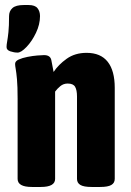

<svg xmlns="http://www.w3.org/2000/svg" viewBox="-20 -741 522 763"><path d="M50 -532Q36 -532 21 -537Q6 -542 6 -554Q6 -563 8.5 -576.5Q11 -590 13.5 -613.5Q16 -637 16 -677Q16 -697 29.5 -709Q43 -721 74 -721H94Q119 -721 129 -708.5Q139 -696 139 -677Q139 -644 123 -610.5Q107 -577 85.5 -554.5Q64 -532 50 -532ZM107 2Q50 2 50 -30V-349Q50 -398 47.5 -425.5Q45 -453 42.5 -466.5Q40 -480 40 -487Q40 -498 54.5 -504.5Q69 -511 89.5 -515Q110 -519 128.5 -520.5Q147 -522 155 -522Q180 -522 184 -502Q188 -482 193 -455Q212 -484 245 -507.5Q278 -531 324 -531Q380 -531 408 -495.5Q436 -460 436 -392V-30Q436 -14 422.5 -6Q409 2 378 2H344Q313 2 299.5 -6Q286 -14 286 -30V-358Q286 -383 278.5 -396Q271 -409 249 -409Q232 -409 219.5 -398.5Q207 -388 199 -377V-30Q199 2 142 2Z"/></svg>

Font: Asap Condensed VF Beta
Style: Regular
Weight: 400
Designer: Pablo Cosgaya
Foundry: Omnibus-Type
Version: Version 1.008